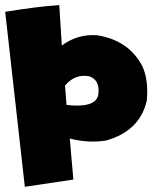

<svg xmlns="http://www.w3.org/2000/svg" viewBox="-21 -716 587 740"><path d="M528.3 -459.5Q551.8 -407.2 544.9 -329.6Q519 -211.4 387.7 -174.3Q318.8 -163.6 248 -182.1L261.7 -23.9L74.7 3.9L-1 -670.4Q122.6 -690.9 207.5 -696.3L217.3 -540.5Q278.3 -585.9 354 -580.1Q476.6 -560.1 528.3 -459.5ZM229.5 -386.2 235.4 -311.5Q354 -298.3 358.4 -356Q363.3 -408.2 323.2 -421.9Q268.6 -432.6 229.5 -386.2Z"/></svg>

Font: Lapsus Pro (theguybrush.com)
Style: Bold
Weight: 700
Designer: Jose Roses
Version: Version 1.00 February 9, 2018, initial release